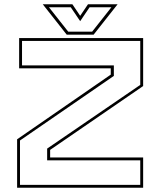

<svg xmlns="http://www.w3.org/2000/svg" viewBox="-20 -878 750 898"><path d="M60 0V-226.5L498 -529V-558.5H69.5V-700H649.5V-475.5L214.5 -177V-141.5H649.5V0ZM73.5 -13.5H636V-128H200.5V-183L636 -481V-686.5H83V-572H512.5V-523L73.5 -221ZM292 -716 180 -858H318.5L355 -804L391.5 -858H530L418 -716ZM299 -730H411L501 -844H399L355 -779L311 -844H209Z"/></svg>

Font: Tourney Expanded Thin
Style: Regular
Weight: 100
Width: 7
Designer: Tyler Finck
Foundry: Etcetera Type Co
Version: Version 1.010; ttfautohint (v1.8.3)